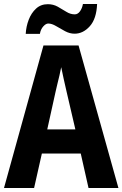

<svg xmlns="http://www.w3.org/2000/svg" viewBox="-20 -994 614 963"><path d="M424 -51 385 -224H190L151 -51H0L198 -766H374L574 -51ZM314 -534Q306 -568 299.5 -598Q293 -628 287 -657Q284 -640 278.5 -617Q273 -594 267.5 -571.5Q262 -549 259 -535L217 -345H358ZM109 -824Q111 -861 124 -895Q137 -929 161 -951Q185 -973 220 -973Q247 -973 269.5 -960.5Q292 -948 312.5 -935Q333 -922 355 -922Q370 -922 381 -937Q392 -952 396 -974H467Q464 -900 430.5 -862.5Q397 -825 354 -825Q330 -825 306.5 -837.5Q283 -850 261.5 -863Q240 -876 222 -876Q210 -876 197 -861.5Q184 -847 180 -824Z"/></svg>

Font: Noto Sans Tamil UI Condensed
Style: Bold
Weight: 700
Width: 3
Designer: Jelle Bosma - Monotype Design Team
Foundry: Monotype Imaging Inc.
Version: Version 2.004; ttfautohint (v1.8.4.7-5d5b)